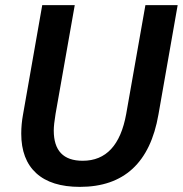

<svg xmlns="http://www.w3.org/2000/svg" viewBox="-20 -720 714 750"><path d="M63 -198Q63 -235 70 -273L145 -700H272L197 -275Q190 -233 190 -210Q190 -92 303 -92Q440 -92 473 -275L548 -700H674L599 -273Q550 10 292 10Q180 10 121.5 -43.5Q63 -97 63 -198Z"/></svg>

Font: Sarabun SemiBold
Style: Italic
Weight: 600
Italic angle: -10°
Designer: Suppakit Chalermlarp | Katatrad Co.,Ltd.
Foundry: Cadson Demak Co.,Ltd.
Version: Version 1.000; ttfautohint (v1.6)